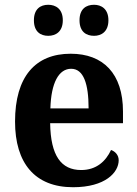

<svg xmlns="http://www.w3.org/2000/svg" viewBox="-20 -774 574 804"><path d="M374 -624C404 -624 434 -641 434 -689C434 -737 404 -754 374 -754C341 -754 313 -737 313 -689C313 -641 341 -624 374 -624ZM182 -624C213 -624 243 -641 243 -689C243 -737 213 -754 182 -754C150 -754 122 -737 122 -689C122 -641 150 -624 182 -624ZM286 10C421 10 477 -52 477 -103C477 -125 462 -140 445 -146C423 -99 384 -62 320 -62C236 -62 192 -122 190 -258H495V-307C495 -466 412 -549 276 -549C128 -549 43 -453 43 -265C43 -91 126 10 286 10ZM351 -320H191C194 -427 226 -486 278 -486C330 -486 351 -423 351 -320Z"/></svg>

Font: Noto Serif SemiCondensed
Style: Bold
Weight: 700
Width: 4
Designer: Monotype Design Team
Foundry: Monotype Imaging Inc.
Version: Version 2.015